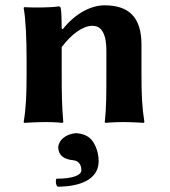

<svg xmlns="http://www.w3.org/2000/svg" viewBox="-20 -459 640 722"><path d="M512 -180V-291C512 -396 463 -439 373 -439C322 -439 262 -408 216 -349L212 -352C212 -375 211 -417 209 -425C208 -432 206 -435 200 -435C171 -430 106 -430 71 -432L69 -429C77 -386 80 -310 80 -235V-180C80 -105 78 -54 69 0L71 3C71 3 118 0 153 0C187 0 215 3 215 3L218 0C213 -57 212 -104 212 -180V-282C250 -332 292 -362 328 -362C355 -362 380 -342 380 -269V-180C380 -105 380 -53 374 0L376 3C376 3 408 0 443 0C477 0 521 3 521 3L523 0C514 -57 512 -104 512 -180ZM199 97C201 125 218 140 258 144C274 146 286 159 286 181C286 199 257 213 192 213C188 222 190 238 197 243C273 243 351 220 351 147C351 118 341 88 326 69C312 51 291 44 269 42H263C227 46 202 67 199 93Z"/></svg>

Font: Libertinus Sans
Style: Bold
Weight: 700
Designer: Philipp H. Poll, Khaled Hosny
Foundry: Caleb Maclennan
Version: Version 7.050;RELEASE